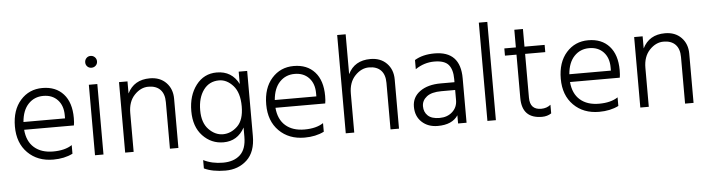

<svg xmlns="http://www.w3.org/2000/svg" viewBox="-52 -949 5078 1376"><g transform="rotate(-5 2487.5 -260.5)"><path d="M109 -282H408V-305Q408 -374 369.5 -415Q331 -456 266.5 -456Q202 -456 159 -411Q116 -366 109 -282ZM299 5Q186 5 115.5 -65.5Q45 -136 45 -254.5Q45 -373 107 -443Q169 -513 265 -513Q361 -513 416 -452Q471 -391 471 -280Q471 -246 467 -226H109Q116 -142 167 -97.5Q218 -53 303 -53Q388 -53 439 -87V-25Q379 5 299 5Z M659.5 -699.5Q672 -687 672 -669Q672 -651 659.5 -639Q647 -627 629 -627Q611 -627 599 -639Q587 -651 587 -669Q587 -687 599 -699.5Q611 -712 629 -712Q647 -712 659.5 -699.5ZM660 0H599V-507H660Z M1199 0H1138V-335Q1138 -394 1108 -425Q1078 -456 1022.5 -456Q967 -456 922 -408.5Q877 -361 877 -280V0H816V-507H877V-420Q924 -515 1038 -515Q1111 -515 1155 -470Q1199 -425 1199 -354Z M1531 -457Q1460 -457 1419 -401Q1378 -345 1378 -255Q1378 -165 1424 -117.5Q1470 -70 1526.5 -70Q1583 -70 1630 -114.5Q1677 -159 1677 -257.5Q1677 -356 1632 -406.5Q1587 -457 1531 -457ZM1738 -39Q1738 76 1676 133.5Q1614 191 1521.5 191Q1429 191 1368 162V102Q1430 133 1508.5 133Q1587 133 1632 91.5Q1677 50 1677 -39V-105Q1626 -12 1525 -12Q1437 -12 1375.5 -77Q1314 -142 1314 -254.5Q1314 -367 1370.5 -441Q1427 -515 1519 -515Q1628 -515 1677 -418V-507H1738Z M1917 -282H2216V-305Q2216 -374 2177.5 -415Q2139 -456 2074.5 -456Q2010 -456 1967 -411Q1924 -366 1917 -282ZM2107 5Q1994 5 1923.5 -65.5Q1853 -136 1853 -254.5Q1853 -373 1915 -443Q1977 -513 2073 -513Q2169 -513 2224 -452Q2279 -391 2279 -280Q2279 -246 2275 -226H1917Q1924 -142 1975 -97.5Q2026 -53 2111 -53Q2196 -53 2247 -87V-25Q2187 5 2107 5Z M2786 0H2725V-335Q2725 -394 2695 -425Q2665 -456 2609.5 -456Q2554 -456 2509 -408.5Q2464 -361 2464 -280V0H2403V-707H2464V-420Q2510 -515 2625 -515Q2698 -515 2742 -470Q2786 -425 2786 -354Z M3065 5Q2995 5 2950.5 -36.5Q2906 -78 2906 -147Q2906 -216 2962.5 -256.5Q3019 -297 3112 -297H3211V-320Q3211 -388 3182 -422.5Q3153 -457 3079.5 -457Q3006 -457 2943 -414V-480Q3001 -515 3086 -515Q3272 -515 3272 -320V0H3211V-59Q3169 5 3065 5ZM3211 -168V-241H3112Q3041 -241 3006 -213.5Q2971 -186 2971 -144.5Q2971 -103 2998.5 -77Q3026 -51 3082.5 -51Q3139 -51 3175 -84Q3211 -117 3211 -168Z M3483 0H3422V-707H3483Z M3815 5Q3671 5 3671 -143V-455H3588V-507H3671V-634H3733V-507H3878V-455H3733V-140Q3733 -53 3814 -53Q3854 -53 3882 -76V-14Q3853 5 3815 5Z M4036 -282H4335V-305Q4335 -374 4296.5 -415Q4258 -456 4193.5 -456Q4129 -456 4086 -411Q4043 -366 4036 -282ZM4226 5Q4113 5 4042.5 -65.5Q3972 -136 3972 -254.5Q3972 -373 4034 -443Q4096 -513 4192 -513Q4288 -513 4343 -452Q4398 -391 4398 -280Q4398 -246 4394 -226H4036Q4043 -142 4094 -97.5Q4145 -53 4230 -53Q4315 -53 4366 -87V-25Q4306 5 4226 5Z M4905 0H4844V-335Q4844 -394 4814 -425Q4784 -456 4728.5 -456Q4673 -456 4628 -408.5Q4583 -361 4583 -280V0H4522V-507H4583V-420Q4630 -515 4744 -515Q4817 -515 4861 -470Q4905 -425 4905 -354Z"/></g></svg>

Font: Hind Mysuru Light
Style: Regular
Weight: 300
Designer: Manushi Parikh, Hitesh Malaviya
Foundry: Indian Type Foundry
Version: Version 0.703;PS 1.0;hotconv 1.0.86;makeotf.lib2.5.63406